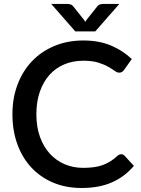

<svg xmlns="http://www.w3.org/2000/svg" viewBox="-20 -930 704 958"><path d="M585 -160.5Q594.5 -160.5 601.5 -153L648 -102.5Q604 -49.5 540 -20.8Q476 8 387 8Q308 8 244.2 -19.2Q180.5 -46.5 135.5 -95.2Q90.5 -144 66.2 -211.5Q42 -279 42 -360Q42 -441 67.8 -508.8Q93.5 -576.5 140.2 -625.2Q187 -674 252.2 -701Q317.5 -728 396 -728Q474 -728 533.8 -702.8Q593.5 -677.5 637.5 -635.5L599 -581Q595 -575.5 589.5 -571.5Q584 -567.5 574.5 -567.5Q564.5 -567.5 551.8 -576.8Q539 -586 519.2 -597.2Q499.5 -608.5 469.8 -617.8Q440 -627 395.5 -627Q344 -627 301 -609Q258 -591 227 -556.5Q196 -522 178.8 -472.5Q161.5 -423 161.5 -360Q161.5 -296.5 179.5 -246.8Q197.5 -197 229 -162.8Q260.5 -128.5 303 -110.5Q345.5 -92.5 394.5 -92.5Q424.5 -92.5 448.2 -95.8Q472 -99 492 -106.2Q512 -113.5 529.8 -124.5Q547.5 -135.5 565 -151.5Q575 -160.5 585 -160.5ZM575.5 -910.5 455.5 -773.5H355.5L235.5 -910.5H313.5Q320 -910.5 329.8 -908.5Q339.5 -906.5 346.5 -897L399 -831Q403 -825.5 405.5 -821Q408 -825.5 412 -831L464 -896.5Q471.5 -906.5 481 -908.5Q490.5 -910.5 497.5 -910.5Z"/></svg>

Font: Lato SemiBold
Style: Regular
Weight: 600
Designer: Lukasz Dziedzic with Adam Twardoch and Botio Nikoltchev
Foundry: tyPoland Lukasz Dziedzic
Version: Version 2.015; 2015-08-06; http://www.latofonts.com/